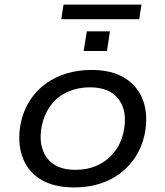

<svg xmlns="http://www.w3.org/2000/svg" viewBox="-20 -811 724 840"><path d="M305 9Q214 9 156.5 -27Q99 -63 77 -127.5Q55 -192 71 -274Q83 -329 111 -372Q139 -415 179.5 -444.5Q220 -474 270.5 -489.5Q321 -505 380 -505Q470 -505 527 -469Q584 -433 606.5 -370Q629 -307 613 -224Q601 -168 573 -125Q545 -82 505 -52Q465 -22 414.5 -6.5Q364 9 305 9ZM309 -68Q364 -68 407 -88Q450 -108 480 -145.5Q510 -183 521 -236Q539 -322 500 -375.5Q461 -429 373 -429Q321 -429 277 -409.5Q233 -390 204 -352.5Q175 -315 163 -262Q146 -175 184.5 -121.5Q223 -68 309 -68ZM248 -727 258 -791H599L589 -727ZM346 -588 360 -674H461L448 -588Z"/></svg>

Font: Nunito Sans 7pt SemiExpanded
Style: Italic
Weight: 400
Width: 6
Italic angle: -9°
Designer: Vernon Adams
Foundry: Vernon Adams
Version: Version 3.101;gftools[0.9.27]